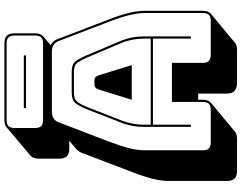

<svg xmlns="http://www.w3.org/2000/svg" viewBox="-132 -843 1094 870"><g transform="rotate(-90 415.0 -408.0)"><path d="M653 -760Q672 -760 680.5 -768.5Q689 -777 689 -796V-889Q689 -908 680.5 -916.5Q672 -925 653 -925H306Q287 -925 278.5 -916.5Q270 -908 270 -889V-796Q270 -777 278.5 -768.5Q287 -760 306 -760ZM360 -847H599V-837H360ZM285 -303V-272H675V-303Q675 -330 670.5 -353Q666 -376 659 -396L590 -559Q579 -585 567 -602.5Q555 -620 527 -620H429Q399 -620 387 -602.5Q375 -585 365 -560L301 -396Q294 -376 289.5 -353Q285 -330 285 -303ZM445 -510Q449 -519 453.5 -523Q458 -527 464 -527H489Q495 -527 499.5 -523Q504 -519 508 -510L555 -358H398ZM675 -90V-262H285V-90H275V-303Q275 -331 279.5 -354.5Q284 -378 292 -400L356 -564Q367 -592 381 -611Q395 -630 429 -630H527Q560 -630 573.5 -611Q587 -592 599 -563L668 -400Q676 -378 680.5 -354.5Q685 -331 685 -303V-90ZM388 -36V-176H565V-36Q565 -17 574.5 -8.5Q584 0 604 0H755Q774 0 782.5 -8.5Q791 -17 791 -36V-300Q791 -330 781.5 -369Q772 -408 752 -460L665 -687Q659 -704 646.5 -712Q634 -720 615 -720H346Q326 -720 313.5 -712Q301 -704 295 -687L208 -460Q188 -408 178.5 -369Q169 -330 169 -300V-36Q169 -17 177.5 -8.5Q186 0 205 0H352Q371 0 379.5 -8.5Q388 -17 388 -36ZM254 109Q250 113 241.5 116Q233 119 223 119H76Q52 119 41 108Q30 97 30 73V-191Q30 -222 39.5 -261.5Q49 -301 70 -355L156 -581Q159 -590 163.5 -596.5Q168 -603 173 -608L174 -609L212 -641H177Q153 -641 142 -652Q131 -663 131 -687V-780Q131 -793 134.5 -802Q138 -811 145 -817L274 -926Q279 -930 287.5 -932.5Q296 -935 306 -935H653Q677 -935 688 -924Q699 -913 699 -889V-796Q699 -783 695.5 -774Q692 -765 685 -759L645 -725Q655 -721 662.5 -712.5Q670 -704 674 -691L761 -464Q782 -410 791.5 -370.5Q801 -331 801 -300V-36Q801 -23 797.5 -14Q794 -5 787 1L657 109Q653 113 644.5 116Q636 119 626 119H475Q450 119 438 107.5Q426 96 426 73V-57H398V-36Q398 -23 394.5 -14Q391 -5 384 1Z"/></g></svg>

Font: Bungee Shade
Style: Regular
Weight: 400
Designer: David Jonathan Ross
Foundry: David Jonathan Ross
Version: Version 1.001;PS 1.0;hotconv 1.0.72;makeotf.lib2.5.5900